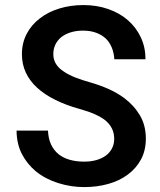

<svg xmlns="http://www.w3.org/2000/svg" viewBox="-20 -741 640 770"><path d="M438 -184.1Q438 -163.1 429.2 -146Q420.4 -128.9 404.8 -117.2Q388.7 -105.5 366.7 -99.1Q344.7 -92.8 317.4 -92.8Q286.1 -92.8 260 -100.1Q233.9 -107.4 214.8 -122.6Q195.8 -138.2 184.8 -161.6Q173.8 -185.1 172.4 -217.3H46.4Q46.9 -164.1 67.6 -123.8Q88.4 -83.5 124 -53.7Q162.1 -22.9 213.4 -6.8Q264.6 9.3 317.4 9.3Q369.1 9.3 414.3 -3.4Q459.5 -16.1 492.7 -41Q526.4 -65.9 545.7 -102.1Q564.9 -138.2 564.9 -185.1Q564.9 -238.3 541 -278.6Q517.1 -318.8 477.1 -348.6Q448.2 -369.6 413.8 -384.8Q379.4 -399.9 341.8 -410.6Q310.1 -419.4 283 -429.9Q255.9 -440.4 235.8 -454.1Q215.8 -466.8 204.8 -484.1Q193.8 -501.5 193.8 -523.9Q193.8 -544.9 202.1 -562.3Q210.4 -579.6 226.1 -592.3Q241.7 -604.5 263.7 -611.3Q285.6 -618.2 312.5 -618.2Q342.8 -618.2 365.7 -609.6Q388.7 -601.1 404.8 -585.9Q419.9 -570.8 428.5 -549.8Q437 -528.8 438.5 -503.4H563.5Q563.5 -551.3 544.7 -591.3Q525.9 -631.3 492.7 -660.2Q459.5 -689 413.8 -704.8Q368.2 -720.7 314.5 -720.7Q263.2 -720.7 218.3 -707Q173.3 -693.4 140.1 -667.5Q106.4 -642.1 87.2 -605.5Q67.9 -568.8 67.9 -523.9Q67.9 -483.4 83.5 -450Q99.1 -416.5 128.4 -389.6Q157.2 -362.8 200.7 -341.1Q244.1 -319.3 298.8 -304.2Q334.5 -294.4 360.6 -282.7Q386.7 -271 404.3 -256.8Q421.4 -241.7 429.7 -223.9Q438 -206.1 438 -184.1Z"/></svg>

Font: Roboto Mono SemiBold
Style: Regular
Weight: 600
Monospace: yes
Designer: Google
Version: Version 3.000